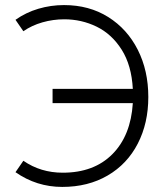

<svg xmlns="http://www.w3.org/2000/svg" viewBox="-20 -736 662 756"><path d="M225 0Q124 0 41 -58L72 -103Q140 -56 227 -56Q350 -56 422.5 -129Q495 -202 503 -330H187V-386H503Q498 -479 459 -540.5Q420 -602 360.5 -631Q301 -660 233 -660Q189 -660 147 -648Q105 -636 72 -613L41 -658Q82 -687 131 -701.5Q180 -716 232 -716Q331 -716 406 -669Q481 -622 522.5 -540Q564 -458 564 -354Q564 -251 522.5 -170.5Q481 -90 404 -45Q327 0 225 0Z"/></svg>

Font: Bellota
Style: Regular
Weight: 400
Designer: Kemie Guaida
Foundry: Kemie Guaida
Version: Version 4.001